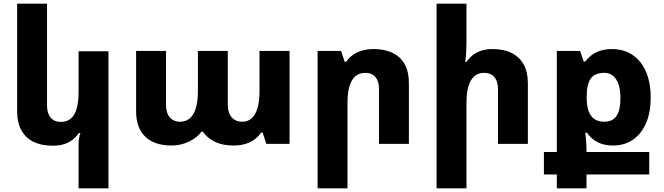

<svg xmlns="http://www.w3.org/2000/svg" viewBox="-20 -780 3602 1041"><path d="M568 241H406V-1Q406 -15 408.5 -30Q411 -45 416 -59H408Q393 -38 373 -22Q353 -6 326 2Q299 10 265 10Q204 10 161 -11.5Q118 -33 95.5 -74.5Q73 -116 73 -175V-760H235V-208Q235 -166 254.5 -142.5Q274 -119 310 -119Q343 -119 364.5 -137.5Q386 -156 396 -192Q406 -228 406 -281V-502H568Z M911 9Q817 9 767.5 -39Q718 -87 718 -176V-504H880V-212Q880 -168 900.5 -144Q921 -120 956 -120Q1004 -120 1028.5 -162.5Q1053 -205 1053 -286V-504H1215V-212Q1215 -183 1224.5 -162Q1234 -141 1252 -130.5Q1270 -120 1293 -120Q1324 -120 1345 -139Q1366 -158 1376.5 -195Q1387 -232 1387 -286V-504H1550V0H1424L1404 -61H1395Q1381 -39 1359.5 -23.5Q1338 -8 1310 0.5Q1282 9 1247 9Q1189 9 1147.5 -10Q1106 -29 1080 -66H1072Q1050 -34 1005 -12.5Q960 9 911 9Z M1702 241V-504H1829L1849 -445H1857Q1872 -467 1893 -482Q1914 -497 1942.5 -505.5Q1971 -514 2006 -514Q2067 -514 2110 -492.5Q2153 -471 2175 -430Q2197 -389 2197 -330V0H2035V-296Q2035 -339 2016 -362Q1997 -385 1960 -385Q1928 -385 1906.5 -366.5Q1885 -348 1874.5 -311.5Q1864 -275 1864 -222V241Z M2509 -760V-542Q2509 -518 2507.5 -493Q2506 -468 2502 -445H2510Q2525 -467 2544.5 -482Q2564 -497 2590.5 -505.5Q2617 -514 2651 -514Q2712 -514 2754.5 -492.5Q2797 -471 2819.5 -430Q2842 -389 2842 -330V0H2680V-296Q2680 -339 2660.5 -362Q2641 -385 2605 -385Q2557 -385 2533 -343.5Q2509 -302 2509 -222V241H2347V-760Z M2999 241V166H2929V44H2999V-504H3125L3145 -446H3153Q3180 -482 3216 -498Q3252 -514 3297 -514Q3395 -514 3451.5 -443.5Q3508 -373 3508 -250Q3508 -172 3483.5 -114Q3459 -56 3413 -23.5Q3367 9 3302 9Q3257 9 3222 -8Q3187 -25 3163 -60H3153Q3157 -31 3158.5 -8.5Q3160 14 3160 33V44H3500V166H3160V241ZM3256 -120Q3302 -120 3323 -152Q3344 -184 3344 -249Q3344 -293 3333.5 -323Q3323 -353 3304 -369Q3285 -385 3257 -385Q3205 -385 3183 -354Q3161 -323 3161 -257V-249Q3161 -206 3171.5 -177Q3182 -148 3203.5 -134Q3225 -120 3256 -120Z"/></svg>

Font: Noto Sans Armenian ExtraBold
Style: Regular
Weight: 800
Version: Version 2.007